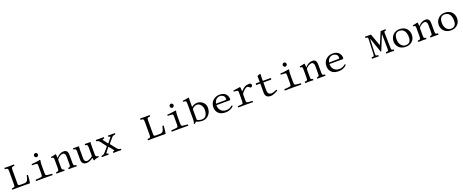

<svg xmlns="http://www.w3.org/2000/svg" viewBox="237 -2897 12319 5104"><g transform="rotate(-20 6396.5 -344.5)"><path d="M196.8 0Q115.7 1 66.9 2Q62 -2 62 -15.9Q62 -29.8 66.9 -35.2Q122.1 -37.1 137.9 -51Q153.8 -64.9 153.8 -122.1V-491.2Q153.8 -548.3 137.9 -562.3Q122.1 -576.2 66.9 -578.1Q62 -582 62 -595.9Q62 -609.9 66.9 -615.2Q148.9 -613.3 202.1 -612.8Q253.9 -612.8 334 -615.2Q337.9 -610.4 337.9 -596.2Q337.9 -582 334 -578.1Q278.8 -576.2 262.9 -562Q247.1 -547.9 247.1 -491.2V-96.2Q247.1 -74.2 259.5 -62Q272 -49.8 293.9 -49.8H414.1Q481 -49.8 507.1 -85Q533.2 -120.1 555.2 -229Q573.2 -231.9 589.8 -225.1Q582 -85 564 2Q472.2 0 444.8 0Z M913.6 -649.9Q913.6 -670.9 932.1 -688Q950.7 -705.1 971.7 -705.1Q993.7 -705.1 1009.8 -686Q1025.9 -667 1025.9 -645Q1025.9 -626 1007.8 -607.9Q989.7 -589.8 967.8 -589.8Q947.8 -589.8 930.7 -608.9Q913.6 -627.9 913.6 -649.9ZM1019.5 -133.8Q1019.5 -68.8 1037.6 -57.1Q1045.4 -51.3 1103 -44.2Q1160.6 -37.1 1203.6 -35.2Q1207.5 -30.3 1207.5 -16.1Q1207.5 -2 1203.6 2Q1117.7 0 977.5 0Q822.8 0 738.8 2Q733.9 -2 733.9 -15.9Q733.9 -29.8 738.8 -35.2Q780.8 -37.1 843.8 -43.9Q906.7 -50.8 914.6 -57.1Q932.6 -71.3 932.6 -133.8V-363.8Q932.6 -400.9 921.9 -415Q916 -422.9 887.5 -425.5Q858.9 -428.2 781.7 -430.2Q773.9 -446.3 779.8 -462.9Q887.2 -469.7 953.6 -481.9Q1015.6 -493.2 1019.5 -493.2Q1024.4 -493.2 1029.1 -489Q1033.7 -484.9 1033.7 -480Q1033.7 -474.1 1026.6 -442.6Q1019.5 -411.1 1019.5 -372.1Z M1491.2 -389.2Q1582 -490.2 1696.3 -490.2Q1748 -490.2 1779.3 -456.1Q1809.1 -422.9 1809.1 -321.8V-126Q1809.1 -65.9 1822.3 -52Q1835.4 -38.1 1886.2 -35.2Q1890.1 -31.2 1890.1 -16.6Q1890.1 -2 1886.2 2Q1800.3 0 1765.1 0Q1744.1 0 1660.2 2Q1656.2 -2.9 1656.2 -16.4Q1656.2 -29.8 1660.2 -35.2Q1701.2 -39.1 1711.7 -53Q1722.2 -66.9 1722.2 -126V-325.2Q1722.2 -378.4 1707.5 -401.9Q1684.6 -438 1654.3 -438Q1580.1 -438 1499.5 -358.9Q1482.4 -339.8 1482.4 -316.9V-126Q1482.4 -66.9 1492.4 -53Q1502.4 -39.1 1542.5 -35.2Q1547.4 -30.3 1547.4 -16.1Q1547.4 -2 1542.5 2Q1458.5 0 1438.5 0Q1397.5 0 1315.4 2Q1311.5 -2 1311.5 -15.9Q1311.5 -29.8 1315.4 -35.2Q1369.6 -40 1382.6 -53Q1395.5 -65.9 1395.5 -126V-368.2Q1395.5 -410.2 1383.8 -421.1Q1372.1 -432.1 1330.1 -436Q1324.2 -453.1 1328.1 -463.9Q1418 -476.1 1462.4 -493.2Q1470.2 -493.2 1474.1 -484.9Q1481.9 -466.8 1482.4 -389.2Q1482.4 -377 1491.2 -389.2Z M2165.5 9.8Q2096.2 9.8 2063.2 -29.3Q2030.3 -68.4 2030.3 -126V-365.2Q2030.3 -416 2015.1 -430.7Q2003.9 -441.4 1958.5 -444.8Q1954.1 -449.2 1954.1 -463.4Q1954.1 -477.5 1958.5 -481.9Q2032.7 -480 2076.7 -480Q2103.5 -480 2113.3 -481.9Q2121.1 -481.9 2121.6 -476.1Q2117.7 -398.9 2117.7 -369.1V-140.1Q2117.7 -108.9 2125.5 -86.9Q2133.3 -64.9 2146.5 -54.9Q2159.7 -44.9 2171.9 -41Q2184.1 -37.1 2197.3 -37.1Q2219.2 -37.1 2260.3 -53.2Q2301.3 -69.3 2341.3 -99.1Q2351.6 -106.9 2354.5 -114.5Q2357.4 -122.1 2357.4 -138.2V-363.8Q2357.4 -416.5 2341.8 -431.6Q2330.1 -442.9 2290.5 -444.8Q2286.1 -449.2 2286.1 -463.4Q2286.1 -477.5 2290.5 -481.9Q2364.7 -480 2397.7 -480Q2430.7 -480 2440.4 -481.9Q2448.2 -481.9 2448.2 -476.1Q2444.3 -398.9 2444.3 -369.1V-129.9Q2444.3 -91.3 2459.2 -75.9Q2474.1 -60.5 2520.5 -57.1Q2524.9 -52.7 2524.9 -43.7Q2524.9 -34.7 2520.5 -29.8Q2423.8 -18.6 2388.7 9.8Q2377.4 12.7 2369.6 9.8Q2358.4 -15.1 2358.4 -59.1Q2358.4 -69.3 2346.7 -60.1Q2300.3 -24.9 2250 -7.6Q2199.7 9.8 2165.5 9.8Z M2783.7 -409.2 2871.6 -293Q2882.8 -278.8 2891.6 -291L2984.4 -408.2Q2992.2 -419.4 2993.9 -425.8Q2995.6 -432.1 2988 -436Q2980.5 -439.9 2971.9 -441.4Q2963.4 -442.9 2947.8 -444.8Q2942.9 -449.7 2942.6 -463.9Q2942.4 -478 2947.8 -481.9Q3014.6 -480 3048.8 -480Q3084 -480 3137.7 -481.9Q3142.6 -478 3142.6 -464.1Q3142.6 -450.2 3137.7 -444.8Q3103.5 -441.9 3080.1 -432.4Q3056.6 -422.9 3032.7 -394L2920.4 -261.2Q2914.6 -254.4 2920.4 -246.1L3039.6 -94.2Q3067.4 -58.1 3090.6 -47.6Q3113.8 -37.1 3145.5 -35.2Q3150.4 -30.3 3150.9 -16.6Q3151.4 -2.9 3147.5 2Q3089.4 0 3046.4 0Q2994.6 0 2924.8 2Q2919.9 -2.9 2919.2 -16.4Q2918.5 -29.8 2922.4 -35.2Q2939.5 -36.1 2947.5 -38.1Q2955.6 -40 2962.2 -44.9Q2968.8 -49.8 2964.6 -59.3Q2960.4 -68.8 2948.7 -84L2863.8 -189Q2856.9 -196.8 2854.2 -195.8Q2851.6 -194.8 2844.7 -187L2754.4 -70.8Q2746.6 -61 2746.1 -54.4Q2745.6 -47.9 2752.7 -43.9Q2759.8 -40 2766.6 -38.6Q2773.4 -37.1 2787.6 -35.2Q2792.5 -30.3 2792.5 -16.6Q2792.5 -2.9 2788.6 2Q2739.7 0 2687.5 0Q2647.5 0 2600.6 2Q2595.7 -2.9 2595.2 -16.4Q2594.7 -29.8 2598.6 -35.2Q2622.6 -36.1 2635 -38.6Q2647.5 -41 2666.5 -52.5Q2685.5 -64 2704.6 -86.9L2817.4 -220.2Q2822.3 -226.1 2816.4 -234.9L2700.7 -388.2Q2662.6 -439.9 2603.5 -444.8Q2598.6 -449.7 2598.6 -463.9Q2598.6 -478 2603.5 -481.9Q2662.6 -480 2706.5 -480Q2766.6 -480 2825.7 -481.9Q2830.6 -478 2830.6 -464.1Q2830.6 -450.2 2825.7 -444.8Q2788.6 -439.9 2780 -434.1Q2771.5 -428.2 2783.7 -409.2Z M4034.7 0Q3953.6 1 3904.8 2Q3899.9 -2 3899.9 -15.9Q3899.9 -29.8 3904.8 -35.2Q3960 -37.1 3975.8 -51Q3991.7 -64.9 3991.7 -122.1V-491.2Q3991.7 -548.3 3975.8 -562.3Q3960 -576.2 3904.8 -578.1Q3899.9 -582 3899.9 -595.9Q3899.9 -609.9 3904.8 -615.2Q3986.8 -613.3 4040 -612.8Q4091.8 -612.8 4171.9 -615.2Q4175.8 -610.4 4175.8 -596.2Q4175.8 -582 4171.9 -578.1Q4116.7 -576.2 4100.8 -562Q4085 -547.9 4085 -491.2V-96.2Q4085 -74.2 4097.4 -62Q4109.9 -49.8 4131.8 -49.8H4252Q4318.8 -49.8 4345 -85Q4371.1 -120.1 4393.1 -229Q4411.1 -231.9 4427.7 -225.1Q4419.9 -85 4401.9 2Q4310.1 0 4282.7 0Z M4751.5 -649.9Q4751.5 -670.9 4770 -688Q4788.6 -705.1 4809.6 -705.1Q4831.5 -705.1 4847.7 -686Q4863.8 -667 4863.8 -645Q4863.8 -626 4845.7 -607.9Q4827.6 -589.8 4805.7 -589.8Q4785.6 -589.8 4768.6 -608.9Q4751.5 -627.9 4751.5 -649.9ZM4857.4 -133.8Q4857.4 -68.8 4875.5 -57.1Q4883.3 -51.3 4940.9 -44.2Q4998.5 -37.1 5041.5 -35.2Q5045.4 -30.3 5045.4 -16.1Q5045.4 -2 5041.5 2Q4955.6 0 4815.4 0Q4660.6 0 4576.7 2Q4571.8 -2 4571.8 -15.9Q4571.8 -29.8 4576.7 -35.2Q4618.7 -37.1 4681.6 -43.9Q4744.6 -50.8 4752.4 -57.1Q4770.5 -71.3 4770.5 -133.8V-363.8Q4770.5 -400.9 4759.8 -415Q4753.9 -422.9 4725.3 -425.5Q4696.8 -428.2 4619.6 -430.2Q4611.8 -446.3 4617.7 -462.9Q4725.1 -469.7 4791.5 -481.9Q4853.5 -493.2 4857.4 -493.2Q4862.3 -493.2 4866.9 -489Q4871.6 -484.9 4871.6 -480Q4871.6 -474.1 4864.5 -442.6Q4857.4 -411.1 4857.4 -372.1Z M5341.3 -405.8Q5307.1 -381.8 5307.1 -358.9V-70.8Q5321.3 -53.7 5363.8 -41.7Q5406.2 -29.8 5438 -29.8Q5522 -29.8 5561 -89.4Q5600.1 -148.9 5600.1 -251Q5600.1 -330.1 5552.2 -387Q5504.4 -443.8 5446.3 -443.8Q5395.5 -443.8 5341.3 -405.8ZM5323.2 -439.9Q5388.2 -489.7 5470.2 -490.2Q5556.2 -490.2 5626.2 -429.2Q5696.3 -368.2 5696.3 -271Q5696.3 -144 5621.3 -67.1Q5546.4 9.8 5446.3 9.8Q5410.2 9.8 5367.2 2.2Q5324.2 -5.4 5302.2 -18.1Q5283.7 -29.3 5275.1 -28.3Q5266.6 -27.3 5252.2 -12Q5237.8 3.4 5218.3 16.1Q5206.5 15.6 5197.3 0Q5220.2 -29.8 5220.2 -101.1V-559.1Q5220.2 -615.2 5206.3 -627.2Q5192.4 -639.2 5136.2 -641.1Q5125 -652.3 5130.4 -670.9Q5165.5 -673.8 5223.4 -682.4Q5281.2 -690.9 5298.3 -698.2Q5311.5 -698.2 5311 -688Q5307.1 -647 5307.1 -583V-456.1Q5307.1 -441.9 5312.7 -438.5Q5318.4 -435.1 5323.2 -439.9Z M5936 -295.9 6210 -299.8Q6219.7 -299.8 6224.9 -308.3Q6230 -316.9 6230 -326.2Q6230 -390.1 6189 -420.2Q6147.9 -450.2 6102.1 -450.2Q6044.9 -450.2 5998.5 -414.1Q5952.1 -377.9 5936 -295.9ZM6307.6 -108.9Q6324.7 -107.9 6331.1 -86.9Q6293 -42 6232.9 -16.1Q6172.9 9.8 6104 9.8Q5962.9 9.8 5897 -61Q5835 -125 5835 -226.1Q5835 -347.2 5914.3 -418.7Q5993.7 -490.2 6104 -490.2Q6165 -490.2 6210.4 -471.7Q6255.9 -453.1 6280.8 -422.1Q6305.7 -391.1 6317.9 -356.4Q6330.1 -321.8 6330.1 -284.2Q6330.1 -274.4 6323 -264.6Q6315.9 -254.9 6305.7 -254.9H5930.7Q5930.7 -175.8 5967.8 -120.1Q6024.9 -40 6133.8 -40Q6232.4 -40 6307.6 -108.9Z M6697.3 -405.8Q6697.3 -370.1 6702.1 -370.6Q6704.1 -370.6 6707.5 -374Q6766.6 -436 6814.5 -463.1Q6862.3 -490.2 6945.3 -490.2Q6975.1 -490.2 6988.8 -474.1Q7002.4 -458 7002.4 -439Q7002.4 -418 6988.5 -400.9Q6974.6 -383.8 6955.6 -383.8Q6934.6 -383.8 6909.7 -411.1Q6903.8 -417.5 6889.6 -424.6Q6875.5 -431.6 6865.7 -431.6Q6814.5 -431.6 6721.7 -328.1Q6697.8 -301.3 6697.3 -264.2V-126Q6697.3 -87.9 6701.9 -72Q6706.5 -56.2 6719.7 -48.8Q6739.7 -39.1 6872.6 -35.2Q6876.5 -30.3 6876.5 -16.1Q6876.5 -2 6872.6 2Q6786.6 0 6666.5 0Q6543.5 0 6459.5 2Q6454.6 -2 6454.6 -15.9Q6454.6 -29.8 6459.5 -35.2Q6579.6 -41 6591.3 -48.8Q6610.4 -62 6610.4 -126V-368.2Q6610.4 -412.1 6594.7 -421.9Q6587.9 -425.8 6548.1 -430.9Q6508.3 -436 6488.3 -436Q6482.4 -453.1 6486.3 -463.9Q6575.2 -476.1 6677.2 -493.2Q6686 -493.2 6689.5 -484.9Q6697.3 -468.8 6697.3 -405.8Z M7125 -439.9H7224.1Q7224.1 -488.8 7223.4 -527.3Q7222.7 -565.9 7221.9 -585Q7221.2 -604 7221.2 -606Q7221.2 -610.4 7227.3 -613.3Q7233.4 -616.2 7245.4 -619.4Q7257.3 -622.6 7263.2 -625Q7305.2 -642.6 7307.6 -642.6Q7315.4 -642.6 7314.9 -633.8Q7311 -593.8 7311 -528.8V-439.9H7531.2Q7539.1 -439.9 7539.1 -434.1V-409.2Q7539.1 -396 7515.1 -396H7311V-187Q7311 -106.9 7339.1 -77.9Q7367.2 -48.8 7413.1 -48.8Q7460 -48.8 7566.9 -94.2Q7580.1 -93.3 7585 -65.9Q7447.8 10.3 7377.9 9.8Q7224.1 9.8 7224.1 -139.2V-396H7112.3Q7107.4 -396 7106.9 -401.9V-419.9Q7106.9 -439.9 7125 -439.9Z M7949.7 -649.9Q7949.7 -670.9 7968.3 -688Q7986.8 -705.1 8007.8 -705.1Q8029.8 -705.1 8045.9 -686Q8062 -667 8062 -645Q8062 -626 8043.9 -607.9Q8025.9 -589.8 8003.9 -589.8Q7983.9 -589.8 7966.8 -608.9Q7949.7 -627.9 7949.7 -649.9ZM8055.7 -133.8Q8055.7 -68.8 8073.7 -57.1Q8081.5 -51.3 8139.2 -44.2Q8196.8 -37.1 8239.7 -35.2Q8243.7 -30.3 8243.7 -16.1Q8243.7 -2 8239.7 2Q8153.8 0 8013.7 0Q7858.9 0 7774.9 2Q7770 -2 7770 -15.9Q7770 -29.8 7774.9 -35.2Q7816.9 -37.1 7879.9 -43.9Q7942.9 -50.8 7950.7 -57.1Q7968.8 -71.3 7968.8 -133.8V-363.8Q7968.8 -400.9 7958 -415Q7952.1 -422.9 7923.6 -425.5Q7895 -428.2 7817.9 -430.2Q7810.1 -446.3 7815.9 -462.9Q7923.3 -469.7 7989.7 -481.9Q8051.8 -493.2 8055.7 -493.2Q8060.5 -493.2 8065.2 -489Q8069.8 -484.9 8069.8 -480Q8069.8 -474.1 8062.7 -442.6Q8055.7 -411.1 8055.7 -372.1Z M8527.3 -389.2Q8618.2 -490.2 8732.4 -490.2Q8784.2 -490.2 8815.4 -456.1Q8845.2 -422.9 8845.2 -321.8V-126Q8845.2 -65.9 8858.4 -52Q8871.6 -38.1 8922.4 -35.2Q8926.3 -31.2 8926.3 -16.6Q8926.3 -2 8922.4 2Q8836.4 0 8801.3 0Q8780.3 0 8696.3 2Q8692.4 -2.9 8692.4 -16.4Q8692.4 -29.8 8696.3 -35.2Q8737.3 -39.1 8747.8 -53Q8758.3 -66.9 8758.3 -126V-325.2Q8758.3 -378.4 8743.7 -401.9Q8720.7 -438 8690.4 -438Q8616.2 -438 8535.6 -358.9Q8518.6 -339.8 8518.6 -316.9V-126Q8518.6 -66.9 8528.6 -53Q8538.6 -39.1 8578.6 -35.2Q8583.5 -30.3 8583.5 -16.1Q8583.5 -2 8578.6 2Q8494.6 0 8474.6 0Q8433.6 0 8351.6 2Q8347.7 -2 8347.7 -15.9Q8347.7 -29.8 8351.6 -35.2Q8405.8 -40 8418.7 -53Q8431.6 -65.9 8431.6 -126V-368.2Q8431.6 -410.2 8419.9 -421.1Q8408.2 -432.1 8366.2 -436Q8360.4 -453.1 8364.3 -463.9Q8454.1 -476.1 8498.5 -493.2Q8506.3 -493.2 8510.3 -484.9Q8518.1 -466.8 8518.6 -389.2Q8518.6 -377 8527.3 -389.2Z M9134.3 -295.9 9408.2 -299.8Q9418 -299.8 9423.1 -308.3Q9428.2 -316.9 9428.2 -326.2Q9428.2 -390.1 9387.2 -420.2Q9346.2 -450.2 9300.3 -450.2Q9243.2 -450.2 9196.8 -414.1Q9150.4 -377.9 9134.3 -295.9ZM9505.9 -108.9Q9522.9 -107.9 9529.3 -86.9Q9491.2 -42 9431.2 -16.1Q9371.1 9.8 9302.2 9.8Q9161.1 9.8 9095.2 -61Q9033.2 -125 9033.2 -226.1Q9033.2 -347.2 9112.5 -418.7Q9191.9 -490.2 9302.2 -490.2Q9363.3 -490.2 9408.7 -471.7Q9454.1 -453.1 9479 -422.1Q9503.9 -391.1 9516.1 -356.4Q9528.3 -321.8 9528.3 -284.2Q9528.3 -274.4 9521.2 -264.6Q9514.2 -254.9 9503.9 -254.9H9128.9Q9128.9 -175.8 9166 -120.1Q9223.1 -40 9332 -40Q9430.7 -40 9505.9 -108.9Z M10719.2 -116.2 10713.4 -517.1H10708.5L10542.5 -108.9Q10538.6 -99.1 10530.5 -99.1Q10522.5 -99.1 10518.6 -108.9L10380.4 -506.8H10373.5L10357.4 -123Q10355.5 -62 10365 -49.6Q10374.5 -37.1 10428.2 -35.2Q10432.1 -30.3 10432.4 -16.1Q10432.6 -2 10428.2 2Q10368.2 0 10329.6 0Q10303.7 0 10243.2 2Q10238.3 -2 10238.3 -15.9Q10238.3 -29.8 10243.2 -35.2Q10293.9 -37.1 10305.2 -49.6Q10316.4 -62 10318.4 -121.1L10334.5 -505.9Q10336.4 -554.7 10326.9 -564.9Q10317.4 -575.2 10266.6 -578.1Q10262.7 -582 10262.5 -595.9Q10262.2 -609.9 10266.6 -615.2L10433.6 -612.8L10549.3 -292Q10554.2 -279.8 10557.4 -276.4Q10560.5 -272.9 10563.5 -276.4Q10566.4 -279.8 10571.3 -293L10706.5 -612.8L10843.3 -615.2Q10848.1 -610.4 10848.1 -596.2Q10848.1 -582 10843.3 -578.1Q10805.2 -576.2 10797.9 -566.7Q10790.5 -557.1 10791.5 -513.2L10799.3 -121.1Q10800.3 -62 10809.8 -49.6Q10819.3 -37.1 10866.2 -35.2Q10870.1 -30.3 10870.4 -16.1Q10870.6 -2 10866.2 2Q10800.3 0 10757.3 0Q10727.5 0 10645.5 2Q10640.6 -2 10640.4 -15.9Q10640.1 -29.8 10645.5 -35.2Q10698.7 -39.1 10709.5 -50.5Q10720.2 -62 10719.2 -116.2Z M10934.1 -230Q10934.1 -336.9 11002.9 -412.1Q11076.2 -490.2 11194.8 -490.2Q11261.7 -490.2 11314 -467.5Q11366.2 -444.8 11395.5 -408Q11424.8 -371.1 11439.5 -328.6Q11454.1 -286.1 11454.1 -240.2Q11454.1 -122.1 11374 -51.8Q11304.2 10.3 11192.9 9.8Q11129.9 9.8 11078.9 -11.7Q11027.8 -33.2 10997.3 -67.6Q10966.8 -102.1 10950.4 -144Q10934.1 -186 10934.1 -230ZM11174.8 -449.2Q11029.8 -449.2 11029.8 -254.9Q11029.8 -205.1 11045.4 -157Q11061 -108.9 11104 -69.8Q11147 -30.8 11210.9 -30.8Q11237.8 -30.8 11261 -37.8Q11284.2 -44.9 11307.6 -62.5Q11331.1 -80.1 11344.5 -116Q11357.9 -151.9 11357.9 -203.1Q11357.9 -324.2 11309.8 -386.7Q11261.7 -449.2 11174.8 -449.2Z M11725.6 -389.2Q11816.4 -490.2 11930.7 -490.2Q11982.4 -490.2 12013.7 -456.1Q12043.5 -422.9 12043.5 -321.8V-126Q12043.5 -65.9 12056.6 -52Q12069.8 -38.1 12120.6 -35.2Q12124.5 -31.2 12124.5 -16.6Q12124.5 -2 12120.6 2Q12034.7 0 11999.5 0Q11978.5 0 11894.5 2Q11890.6 -2.9 11890.6 -16.4Q11890.6 -29.8 11894.5 -35.2Q11935.5 -39.1 11946 -53Q11956.5 -66.9 11956.5 -126V-325.2Q11956.5 -378.4 11941.9 -401.9Q11918.9 -438 11888.7 -438Q11814.5 -438 11733.9 -358.9Q11716.8 -339.8 11716.8 -316.9V-126Q11716.8 -66.9 11726.8 -53Q11736.8 -39.1 11776.9 -35.2Q11781.7 -30.3 11781.7 -16.1Q11781.7 -2 11776.9 2Q11692.9 0 11672.9 0Q11631.8 0 11549.8 2Q11545.9 -2 11545.9 -15.9Q11545.9 -29.8 11549.8 -35.2Q11604 -40 11616.9 -53Q11629.9 -65.9 11629.9 -126V-368.2Q11629.9 -410.2 11618.2 -421.1Q11606.4 -432.1 11564.5 -436Q11558.6 -453.1 11562.5 -463.9Q11652.3 -476.1 11696.8 -493.2Q11704.6 -493.2 11708.5 -484.9Q11716.3 -466.8 11716.8 -389.2Q11716.8 -377 11725.6 -389.2Z M12213.4 -230Q12213.4 -336.9 12282.2 -412.1Q12355.5 -490.2 12474.1 -490.2Q12541 -490.2 12593.3 -467.5Q12645.5 -444.8 12674.8 -408Q12704.1 -371.1 12718.8 -328.6Q12733.4 -286.1 12733.4 -240.2Q12733.4 -122.1 12653.3 -51.8Q12583.5 10.3 12472.2 9.8Q12409.2 9.8 12358.2 -11.7Q12307.1 -33.2 12276.6 -67.6Q12246.1 -102.1 12229.7 -144Q12213.4 -186 12213.4 -230ZM12454.1 -449.2Q12309.1 -449.2 12309.1 -254.9Q12309.1 -205.1 12324.7 -157Q12340.3 -108.9 12383.3 -69.8Q12426.3 -30.8 12490.2 -30.8Q12517.1 -30.8 12540.3 -37.8Q12563.5 -44.9 12586.9 -62.5Q12610.4 -80.1 12623.8 -116Q12637.2 -151.9 12637.2 -203.1Q12637.2 -324.2 12589.1 -386.7Q12541 -449.2 12454.1 -449.2Z"/></g></svg>

Font: Linux Libertine Mono
Style: Mono
Weight: 400
Designer: Philipp H. Poll
Foundry: Philipp H. Poll
Version: Version 5.1.7 ; ttfautohint (v0.9)